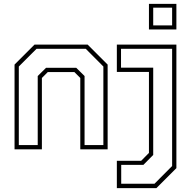

<svg xmlns="http://www.w3.org/2000/svg" viewBox="-20 -770 992 990"><path d="M55 0V-437L158 -540H432L535 -437V0H394V-368L363.5 -398.5H226.5L196 -368V0ZM77 -22H174.5V-378L217.5 -420.5H373L416 -378V-22H513V-427L422 -518.5H168.5L77 -427ZM582.5 200V59H708L748 18.5V-399H582.5V-540H889.5V97L786.5 200ZM605 177.5H776.5L867.5 86V-518.5H604V-421H770V29L719.5 80H605ZM748 -618V-750H889.5V-618ZM770 -639H867.5V-730.5H770Z"/></svg>

Font: Tourney Thin ExtraLight
Style: Regular
Weight: 250
Version: Version 1.015